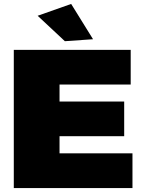

<svg xmlns="http://www.w3.org/2000/svg" viewBox="-20 -954 730 974"><path d="M341 -934 171 -874 309 -745 452 -755ZM50 -701V0H652V-176H282V-263H610V-439H282V-525H643V-701Z"/></svg>

Font: Montserrat arm Black
Style: Regular
Weight: 900
Designer: Julieta Ulanovsky
Foundry: Julieta Ulanovsky
Version: Version 6.000;PS 006.000;hotconv 1.0.88;makeotf.lib2.5.64775